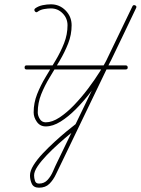

<svg xmlns="http://www.w3.org/2000/svg" viewBox="-20 -577 652 890"><path d="M94 -264Q94 -274 103 -274Q218 -274 332.5 -274Q447 -274 562 -274Q572 -274 572 -264Q572 -255 562 -255Q447 -255 332.5 -255Q218 -255 103 -255Q94 -255 94 -264ZM142 -524Q136 -532 143 -538Q158 -549 178 -553Q198 -557 216 -557Q256 -557 284 -528.5Q312 -500 312 -460Q312 -416 296 -375.5Q280 -335 257 -296Q234 -257 210.5 -218.5Q187 -180 171 -140Q155 -100 155 -56Q155 -41 164.5 -25.5Q174 -10 192 -10Q222 -10 256 -32.5Q290 -55 324 -90.5Q358 -126 388.5 -166.5Q419 -207 442.5 -244.5Q466 -282 478 -306Q507 -366 536 -426.5Q565 -487 594 -548Q598 -556 607 -552Q615 -548 611 -540Q524 -359 436.5 -178Q349 3 262 184Q251 206 239 231.5Q227 257 209 275Q191 293 161 293Q136 293 127.5 275Q119 257 119 236Q119 215 135.5 188.5Q152 162 178.5 134Q205 106 234 79.5Q263 53 289 31.5Q315 10 331 -2Q338 -8 344 -1Q350 6 343 12Q329 24 304.5 44Q280 64 251.5 89.5Q223 115 197 142Q171 169 154.5 193.5Q138 218 138 236Q138 248 142 261Q146 274 161 274Q185 274 200.5 257Q216 240 226 216.5Q236 193 245 175Q332 -5 419.5 -186Q507 -367 594 -548Q598 -556 607 -552Q615 -548 611 -540Q582 -479 553 -418.5Q524 -358 495 -298Q482 -271 457.5 -232Q433 -193 401 -151Q369 -109 333 -72.5Q297 -36 261 -13.5Q225 9 192 9Q166 9 151 -12Q136 -33 136 -56Q136 -100 152 -140.5Q168 -181 191.5 -220Q215 -259 238 -297.5Q261 -336 277 -376.5Q293 -417 293 -460Q293 -492 270.5 -515Q248 -538 216 -538Q202 -538 184.5 -535Q167 -532 155 -523Q148 -517 142 -524Z"/></svg>

Font: FRB American Cursive Guidelines Extralight
Style: Italic
Weight: 200
Italic angle: -25°
Version: Version 2.0;Modular Font Editor K font №1